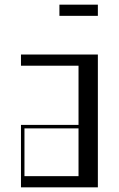

<svg xmlns="http://www.w3.org/2000/svg" viewBox="-20 -804 510 824"><path d="M70 -268H317V-522H70V-570H400V0H70ZM317 -48V-253H85V-48ZM235 -784H400V-736H235Z"/></svg>

Font: Facade Sud
Style: Regular
Weight: 100
Designer: Éléonore Fines
Foundry: Velvetyne Type Foundry
Version: Version 1.001;Glyphs 3.2 (3202)